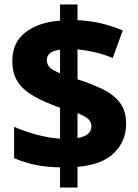

<svg xmlns="http://www.w3.org/2000/svg" viewBox="-20 -779 614 857"><path d="M248 -32Q183 -33 134 -44Q85 -55 43 -73V-213Q87 -193 143 -178Q199 -163 248 -160V-298Q178 -323 130.5 -350Q83 -377 59 -414Q35 -451 35 -507Q35 -590 94 -635Q153 -680 248 -687V-759H326V-689Q385 -686 434.5 -674Q484 -662 528 -643L483 -520Q445 -536 404.5 -545.5Q364 -555 326 -559V-425Q388 -405 437 -381.5Q486 -358 514.5 -321.5Q543 -285 543 -226Q543 -150 490 -97Q437 -44 326 -34V58H248ZM248 -557Q189 -550 189 -511Q189 -491 202.5 -478Q216 -465 248 -452ZM326 -163Q388 -173 388 -215Q388 -235 373.5 -248Q359 -261 326 -274Z"/></svg>

Font: Noto Sans Gujarati UI ExtraBold
Style: Regular
Weight: 800
Designer: Jelle Bosma - Monotype Design Team, Universal Thirst
Foundry: Monotype Imaging Inc.
Version: Version 2.106; ttfautohint (v1.8.4.7-5d5b)